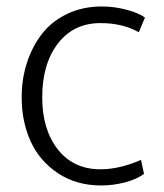

<svg xmlns="http://www.w3.org/2000/svg" viewBox="-20 -565 511 597"><path d="M294.9 11.7Q217.3 11.7 160.2 -26.4Q103 -64.5 75.2 -125.7Q47.4 -187 47.4 -262.2Q47.4 -319.8 64 -370.6Q80.6 -421.4 111.1 -460.4Q141.6 -499.5 189.7 -522.2Q237.8 -544.9 296.9 -544.9Q335.4 -544.9 373.8 -534.7Q412.1 -524.4 430.7 -510.3L411.6 -464.8Q361.3 -493.2 292.5 -493.2Q209 -493.2 160.2 -429.9Q111.3 -366.7 111.3 -262.2Q111.3 -162.1 159.9 -100.3Q208.5 -38.6 292.5 -38.6Q351.1 -38.6 418.5 -67.9L427.7 -24.4Q404.8 -7.3 368.2 2.2Q331.5 11.7 294.9 11.7Z"/></svg>

Font: Oxygen Light
Style: Regular
Weight: 300
Designer: vernon adams
Foundry: Vernon Adams
Version: Version Release 0.2.3 webfont; ttfautohint (v0.93.3-1d66) -l